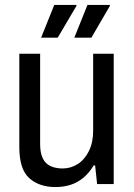

<svg xmlns="http://www.w3.org/2000/svg" viewBox="-20 -743 542 775"><path d="M204 12Q138 12 98 -24Q58 -60 58 -149V-526H142V-163Q142 -135 148 -116Q154 -97 165.5 -85.5Q177 -74 194.5 -68.5Q212 -63 233 -63Q266 -63 294 -81Q322 -99 339 -133.5Q356 -168 356 -216V-526H439V0H372L364 -75H358Q340 -45 316.5 -25.5Q293 -6 265 3Q237 12 204 12ZM146 -591 199 -723H288L289 -720L213 -591ZM280 -591 333 -723H423L424 -720L349 -591Z"/></svg>

Font: Archivo SemiCondensed
Style: Regular
Weight: 400
Width: 4
Designer: Hector Gatti
Foundry: Omnibus-Type
Version: Version 2.001